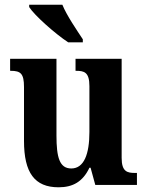

<svg xmlns="http://www.w3.org/2000/svg" viewBox="-20 -786 624 816"><path d="M270 -606H332V-619C307 -657 263 -721 245 -766H104V-756C126 -721 215 -642 270 -606ZM229 10C290 10 332 -14 360 -73H365L385 0H562V-51H554C521 -51 497 -56 497 -115V-536H301V-485H304C338 -485 360 -479 360 -420V-225C360 -131 337 -70 283 -70C233 -70 220 -117 220 -210V-536H23V-485H26C68 -485 82 -473 82 -416V-187C82 -52 127 10 229 10Z"/></svg>

Font: Noto Serif Sinhala Condensed
Style: Bold
Weight: 700
Width: 3
Designer: Jelle Bosma - Monotype Design Team
Foundry: Monotype Imaging Inc.
Version: Version 2.007